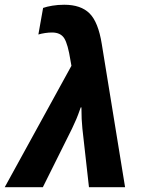

<svg xmlns="http://www.w3.org/2000/svg" viewBox="-90 -777 595 797"><path d="M-70.3 0H87.9L209 -243.2Q220.2 -267.6 226.6 -282Q232.9 -296.4 245.1 -331.1H248Q248.5 -295.9 249 -283.2Q249.5 -270.5 252 -243.2L279.3 0H429.2L332.5 -594.2Q317.9 -685.5 281.7 -721.4Q245.6 -757.3 176.8 -757.3Q150.4 -757.3 127.2 -753.4Q104 -749.5 88.9 -744.1L69.3 -633.8Q82.5 -637.7 97.4 -639.9Q112.3 -642.1 126 -642.1Q161.6 -642.1 176.8 -617.9Q191.9 -593.8 202.6 -525.9L206.5 -503.9Z"/></svg>

Font: Roboto Flex
Style: wght 700 wdth 100 opsz 14.0 GRAD 0.00 slnt -10.00 XTRA 468 XOPQ 96 YOPQ 79 YTLC 514 YTUC 712 YTAS 750 YTDE -203.00 YTFI 738
Weight: 700
Italic angle: -10°
Designer: Berlow after Robertson
Foundry: Google
Version: Version 3.100